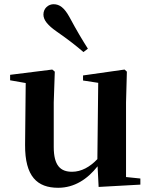

<svg xmlns="http://www.w3.org/2000/svg" viewBox="-20 -875 718 911"><path d="M397 -644C371 -685 346 -726 309 -795C285 -838 263 -855 234 -855C210 -855 186 -836 186 -806C186 -779 208 -754 248 -726C307 -685 342 -657 376 -628ZM448 12 646 1V-28L578 -35V-389L582 -535L571 -545L374 -517V-493L446 -482L442 -120C407 -83 366 -60 322 -60C267 -60 235 -89 235 -178V-389L240 -535L228 -545L28 -520V-494L102 -481L99 -188C98 -37 157 16 256 16C333 16 395 -25 443 -86Z"/></svg>

Font: Noto Serif CJK TC
Style: Bold
Weight: 700
Designer: Ryoko NISHIZUKA 西塚涼子 (kana & ideographs); Frank Grießhammer (Latin, Greek & Cyrillic); Wenlong ZHANG 张文龙 (bopomofo); San
Foundry: Adobe
Version: Version 2.001;hotconv 1.1.0;makeotfexe 2.6.0